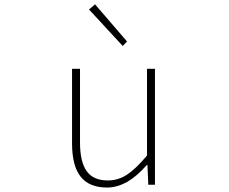

<svg xmlns="http://www.w3.org/2000/svg" viewBox="-20 -840 1040 873"><path d="M466.8 12.7Q385.7 12.7 346.7 -36.6Q307.6 -85.9 307.6 -188.5V-527.3H343.8V-192.4Q343.8 -104.5 374 -62Q404.3 -19.5 469.7 -19.5Q517.6 -19.5 557.6 -45.9Q597.7 -72.3 648.4 -132.8V-527.3H684.6V0H654.3L650.4 -89.8H647.5Q558.6 12.7 466.8 12.7ZM538.1 -630.9 384.8 -796.9 412.1 -820.3 557.6 -651.4Z"/></svg>

Font: Gen Shin Gothic Monospace ExtraLight
Style: Regular
Weight: 200
Designer: [Source Han Sans]
Ryoko NISHIZUKA  (kana & ideographs); Paul D. Hunt (Latin, Greek & Cyrillic); Wenlong ZHANG  (bopomofo
Version: Version 1.002.20150607